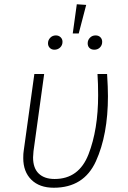

<svg xmlns="http://www.w3.org/2000/svg" viewBox="-20 -869 600 900"><path d="M486 -418Q486 -237 429.5 -113Q373 11 232 11Q165 11 127 -26.5Q89 -64 89 -128Q89 -150 91 -161L141 -522H187L137 -160Q135 -140 135 -131Q135 -81 161.5 -55.5Q188 -30 236 -30Q350 -30 395 -146Q440 -262 440 -423Q440 -477 437 -522H482Q486 -458 486 -418ZM340 -849 384 -846 349 -712H321ZM273 -673Q273 -657 262 -646.5Q251 -636 235 -636Q222 -636 213.5 -644.5Q205 -653 205 -666Q205 -681 215.5 -692Q226 -703 242 -703Q255 -703 264 -694.5Q273 -686 273 -673ZM459 -673Q459 -657 448.5 -646.5Q438 -636 422 -636Q408 -636 399.5 -644Q391 -652 391 -666Q391 -681 401.5 -692Q412 -703 428 -703Q442 -703 450.5 -694.5Q459 -686 459 -673Z"/></svg>

Font: Fira Sans ExtraLight
Style: Italic
Weight: 275
Italic angle: -8°
Designer: Carrois Corporate & Edenspiekermann AG
Foundry: Carrois Corporate GbR & Edenspiekermann AG
Version: Version 4.203